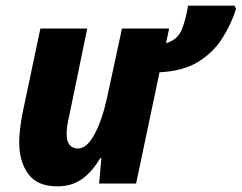

<svg xmlns="http://www.w3.org/2000/svg" viewBox="-20 -650 856 680"><path d="M183 10Q112 10 80 -34Q48 -78 48 -146Q48 -168 51.5 -197Q55 -226 61 -255L123 -549H289L225 -239Q221 -224 218.5 -206.5Q216 -189 216 -175Q216 -149 227 -136.5Q238 -124 256 -124Q287 -124 314 -173Q341 -222 359 -303L412 -549H579L568 -497Q609 -509 623.5 -544.5Q638 -580 646 -630H811L816 -618Q798 -562 766 -512.5Q734 -463 681 -430.5Q628 -398 545 -394L462 0H331L339 -90H335Q307 -42 270.5 -16Q234 10 183 10Z"/></svg>

Font: Noto Sans Disp ExtBd
Style: Italic
Weight: 800
Italic angle: -12°
Designer: Monotype Design Team
Foundry: Monotype Imaging Inc.
Version: Version 2.000;GOOG;noto-source:20170915:90ef993387c0